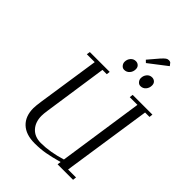

<svg xmlns="http://www.w3.org/2000/svg" viewBox="-295 -1178 1319 1319"><g transform="rotate(45 364.5 -518.5)"><path d="M117.2 -676.8 121.1 -702.1H314L311 -676.8H269L201.2 -213.9Q195.8 -178.2 195.8 -158.2Q195.8 -97.2 230.2 -59.6Q264.6 -22 325.2 -22Q413.1 -22 517.1 -54.2L608.9 -676.8H534.2L537.1 -702.1H729L726.1 -676.8H683.1L585.9 -25.9H663.1L660.2 0H509.8L513.2 -25.9Q446.8 -7.3 399.2 1.2Q351.6 9.8 295.9 9.8Q210.9 9.8 165 -33.7Q119.1 -77.1 119.1 -155.8Q119.1 -176.3 126 -224.1L193.8 -676.8ZM336.9 -823.2Q336.9 -847.2 351.8 -864.5Q366.7 -881.8 389.2 -881.8Q405.3 -881.8 416.7 -871.3Q428.2 -860.8 428.2 -841.8Q428.2 -816.9 412.8 -799.6Q397.5 -782.2 374 -782.2Q358.4 -782.2 347.7 -794.9Q336.9 -807.6 336.9 -823.2ZM430.2 -937 495.1 -1013.2Q513.7 -1033.2 523.2 -1040Q532.7 -1046.9 545.9 -1046.9Q551.3 -1046.9 555.9 -1045.2Q560.5 -1043.5 562.5 -1042L564 -1040L578.1 -1022L446.8 -920.9ZM495.1 -823.2Q495.1 -847.2 509.8 -864.5Q524.4 -881.8 546.9 -881.8Q563 -881.8 574.5 -871.3Q585.9 -860.8 585.9 -841.8Q585.9 -816.9 570.8 -799.6Q555.7 -782.2 532.2 -782.2Q516.6 -782.2 505.9 -794.9Q495.1 -807.6 495.1 -823.2Z"/></g></svg>

Font: Dehuti Alt
Style: Italic
Weight: 400
Version: Version 1.2